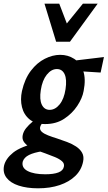

<svg xmlns="http://www.w3.org/2000/svg" viewBox="-81 -731 583 1040"><path d="M125 289Q65 289 20.5 274.5Q-24 260 -45.5 232Q-67 204 -59 166Q-50 128 -9.5 95.5Q31 63 127 40L150 88Q103 95 76 108.5Q49 122 42 145Q35 178 69 195.5Q103 213 164 213Q210 213 235.5 203Q261 193 265 172Q269 155 255 142.5Q241 130 217 120Q193 110 165 100Q141 92 117.5 83Q94 74 75.5 62.5Q57 51 47.5 36Q38 21 42 1Q46 -19 60.5 -37Q75 -55 94.5 -71Q114 -87 132 -99L162 -75Q158 -73 152.5 -68Q147 -63 142.5 -56.5Q138 -50 136 -41Q134 -27 146 -16.5Q158 -6 180 2.5Q202 11 228 19Q255 28 282 38Q309 48 331 62.5Q353 77 364 97Q375 117 369 145Q360 190 327 222Q294 254 242.5 271.5Q191 289 125 289ZM164 -59Q110 -59 79 -84.5Q48 -110 38 -151Q28 -192 38 -238Q53 -304 86 -347.5Q119 -391 161.5 -412.5Q204 -434 245 -434Q287 -434 320.5 -412.5Q354 -391 369.5 -347.5Q385 -304 372 -238Q365 -199 337.5 -157.5Q310 -116 266.5 -87.5Q223 -59 164 -59ZM188 -136Q218 -136 242 -165.5Q266 -195 274 -248Q282 -301 269 -329Q256 -357 227 -357Q197 -357 172.5 -326.5Q148 -296 140 -243Q132 -192 145.5 -164Q159 -136 188 -136ZM464 -338 306 -348 307 -401 482 -422ZM223 -505 256 -573 368 -711H448L298 -505ZM223 -505 160 -711H240L292 -575L298 -505Z"/></svg>

Font: Ysabeau
Style: Bold Italic
Weight: 700
Italic angle: -12°
Designer: Christian Thalmann (Catharsis Fonts)
Version: Version 2.002